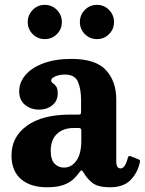

<svg xmlns="http://www.w3.org/2000/svg" viewBox="-20 -780 611 810"><path d="M28.5 -124.5Q28.5 -202.5 93.5 -249.5Q158.5 -296.5 276 -296.5H309Q317.5 -296.5 319.8 -298.5Q322 -300.5 322 -309.5V-358.5Q322 -403 309.2 -434.2Q296.5 -465.5 253.5 -465.5Q231.5 -465.5 213.8 -458Q196 -450.5 196 -441Q196 -433.5 203 -429Q210 -424.5 216.8 -415.5Q223.5 -406.5 223.5 -385.5Q223.5 -354.5 200.8 -336Q178 -317.5 145 -317.5Q110.5 -317.5 85.8 -337.5Q61 -357.5 61 -394.5Q61 -433 87.8 -464Q114.5 -495 164 -513.2Q213.5 -531.5 281.5 -531.5Q383.5 -531.5 427 -484.2Q470.5 -437 470.5 -359.5V-98.5Q470.5 -69.5 489 -69.5Q508 -69.5 519.5 -115Q522.5 -124.5 531.5 -121L566 -107Q572.5 -104.5 570 -95Q560.5 -51 530.8 -20.5Q501 10 445 10H444.5Q392 10 368.8 -9.2Q345.5 -28.5 333.5 -50.5Q328 -60 324.5 -61Q321 -62 314.5 -52.5Q305 -39 290 -24.5Q275 -10 248.5 0Q222 10 178.5 10Q108 10 68.2 -24.8Q28.5 -59.5 28.5 -124.5ZM194 -144.5Q194 -106 210.2 -89.5Q226.5 -73 249.5 -73Q281.5 -73 302.2 -102Q323 -131 323 -186V-229Q323 -240 313.5 -240H291Q246.5 -240 220.2 -215Q194 -190 194 -144.5ZM389 -615Q359 -615 338 -636Q317 -657 317 -687Q317 -717 338 -738.2Q359 -759.5 389 -759.5Q419 -759.5 440 -738.2Q461 -717 461 -687Q461 -657 440 -636Q419 -615 389 -615ZM169 -615Q139 -615 118 -636Q97 -657 97 -687Q97 -717 118 -738.2Q139 -759.5 169 -759.5Q199 -759.5 220 -738.2Q241 -717 241 -687Q241 -657 220 -636Q199 -615 169 -615Z"/></svg>

Font: Besley* Narrow
Style: Bold
Weight: 700
Width: 4
Designer: Owen Earl
Foundry: indestructible type*
Version: Version 3.000; ttfautohint (v1.8.3)